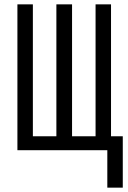

<svg xmlns="http://www.w3.org/2000/svg" viewBox="-20 -690 590 882"><path d="M473 172V0H60V-670H131V-64H239V-670H311V-64H419V-670H490V-64H544V172Z"/></svg>

Font: Lode
Style: Regular
Weight: 400
Monospace: yes
Designer: Belleve Invis
Foundry: Belleve Invis
Version: Version 29.2.0; ttfautohint (v1.8.3)